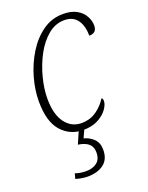

<svg xmlns="http://www.w3.org/2000/svg" viewBox="-145 -619 707 920"><g transform="rotate(-20 208.0 -159.5)"><path d="M196 10Q129 10 85.5 -39Q42 -88 42 -191Q42 -249 59.5 -311Q77 -373 110 -426.5Q143 -480 189.5 -513Q236 -546 294 -546Q335 -546 362 -531Q389 -516 402.5 -492Q416 -468 416 -443Q416 -405 377 -405Q377 -456 355 -486Q333 -516 289 -516Q243 -516 205 -484Q167 -452 140.5 -402Q114 -352 99.5 -295.5Q85 -239 85 -190Q85 -109 117 -66.5Q149 -24 199 -24Q244 -24 277 -47.5Q310 -71 329 -103Q336 -100 336 -87Q336 -69 319.5 -46Q303 -23 272 -6.5Q241 10 196 10ZM140 227Q127 227 111 224.5Q95 222 79 217L86 191Q112 200 141 200Q175 200 196.5 183.5Q218 167 218 132Q218 103 200 87.5Q182 72 147 67L180 -9H209L183 48Q213 56 233 76Q253 96 253 131Q253 180 221.5 203.5Q190 227 140 227Z"/></g></svg>

Font: Noto Serif SemiCondensed ExtraLight
Style: Italic
Weight: 200
Width: 4
Italic angle: -12°
Designer: Monotype Design Team
Foundry: Monotype Imaging Inc.
Version: Version 2.013